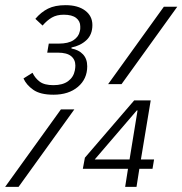

<svg xmlns="http://www.w3.org/2000/svg" viewBox="-38 -724 707 744"><path d="M169 -357Q118 -357 91 -376Q64 -395 53 -420L88 -442Q98 -421 116 -407.5Q134 -394 169 -394Q205 -394 226 -409.5Q247 -425 252 -451Q253 -456 253.5 -461Q254 -466 254 -470Q254 -493 237.5 -506.5Q221 -520 186 -520H145L151 -555H189Q227 -555 247 -568.5Q267 -582 271 -602Q273 -609 273 -613.5Q273 -618 273 -622Q273 -642 257 -654.5Q241 -667 209 -667Q182 -667 163 -656Q144 -645 127 -625L99 -651Q121 -677 148 -690.5Q175 -704 216 -704Q264 -704 292 -683Q320 -662 320 -627Q320 -590 297 -568.5Q274 -547 239 -540V-536Q267 -531 283.5 -513.5Q300 -496 300 -467Q300 -418 264 -387.5Q228 -357 169 -357ZM597 -698H649L433 -398H381ZM198 -300H250L34 0H-18ZM458 -70H283L291 -113L482 -335H546L508 -106H559L553 -70H502L491 0H447ZM464 -106 495 -296H492L329 -106Z"/></svg>

Font: IBM Plex Mono Light
Style: Italic
Weight: 300
Italic angle: -9°
Monospace: yes
Designer: Mike Abbink, Paul van der Laan, Pieter van Rosmalen
Foundry: Bold Monday
Version: Version 2.3